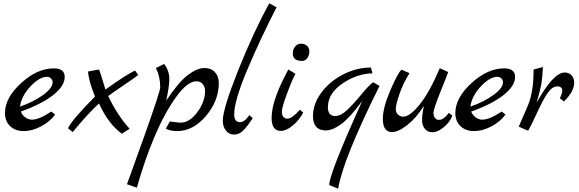

<svg xmlns="http://www.w3.org/2000/svg" viewBox="-20 -792 3497 1160"><path d="M290 -118 313 -100Q282 -57 228 -28.5Q174 0 123 0Q72 0 41 -30Q10 -60 10 -109Q10 -201 107.5 -290Q205 -379 305 -379Q371 -379 371 -327Q371 -273 301.5 -218Q232 -163 106 -118Q115 -95 134 -82Q153 -69 173 -69Q216 -69 290 -118ZM101 -148Q182 -176 240 -218Q298 -260 298 -295Q298 -308 288 -318Q278 -328 265 -328Q218 -328 163.5 -269.5Q109 -211 101 -148Z M578 -167Q519 -114 419 6L391 -17Q410 -63 554 -209Q516 -301 512 -360L578 -372Q583 -365 617 -251Q743 -341 796 -366L815 -339Q798 -325 755 -296Q640 -218 634 -212Q688 -97 763 -14L716 16Q634 -44 578 -167Z M1302 -291Q1302 -183 1224.5 -91.5Q1147 0 1050 0Q1007 0 982 -15L1006 -58Q1058 -51 1071 -51Q1125 -51 1172 -114Q1219 -177 1219 -243Q1219 -268 1204.5 -284.5Q1190 -301 1167 -301Q1112 -301 1042.5 -204Q973 -107 912.5 36.5Q852 180 807 342L747 321Q749 315 784.5 217.5Q820 120 854 24Q948 -240 948 -265Q948 -329 922 -381L972 -406Q1003 -363 1003 -315.5Q1003 -268 984 -184Q1060 -298 1116 -339.5Q1172 -381 1214 -381Q1256 -381 1279 -355.5Q1302 -330 1302 -291Z M1486 -96 1507 -79Q1473 -26 1448.5 -2.5Q1424 21 1394 21Q1364 21 1345 -3Q1326 -27 1326 -63Q1326 -133 1418 -364.5Q1510 -596 1607 -772L1651 -748Q1553 -558 1474 -370.5Q1395 -183 1395 -101Q1395 -54 1430 -54Q1458 -54 1486 -96Z M1805 -424Q1749 -424 1749 -469Q1749 -494 1763 -511Q1777 -528 1799 -528Q1821 -528 1835 -515Q1849 -502 1849 -481Q1849 -460 1837 -442Q1825 -424 1805 -424ZM1792 -129 1812 -112Q1788 -66 1748.5 -33.5Q1709 -1 1677 -1Q1621 -1 1621 -79Q1621 -176 1701 -332Q1719 -366 1722 -372L1765 -346Q1744 -308 1713.5 -225Q1683 -142 1683 -118.5Q1683 -95 1693 -85Q1703 -75 1717 -75Q1744 -75 1792 -129Z M2023 348 1969 326Q1969 258 2168 -181Q2092 -79 2040.5 -41.5Q1989 -4 1949 -4Q1871 -4 1871 -91Q1871 -163 1920.5 -231Q1970 -299 2052 -341.5Q2134 -384 2221 -384L2230 -349Q2136 -347 2048.5 -287Q1961 -227 1961 -144Q1961 -91 2006 -91Q2039 -91 2078.5 -128.5Q2118 -166 2162.5 -220.5Q2207 -275 2234 -295L2273 -273Q2052 171 2023 348Z M2692 -110 2713 -93Q2696 -51 2659.5 -22Q2623 7 2593.5 7Q2564 7 2547 -13.5Q2530 -34 2530 -67Q2530 -100 2541 -152Q2494 -78 2440 -36Q2386 6 2349 6Q2293 6 2293 -74Q2293 -142 2339 -248Q2385 -354 2406 -371L2454 -350Q2413 -284 2392 -220Q2371 -156 2371 -134.5Q2371 -113 2384.5 -100Q2398 -87 2416 -87Q2456 -87 2515.5 -160.5Q2575 -234 2637 -380L2688 -357Q2686 -349 2642.5 -241Q2599 -133 2599 -111.5Q2599 -90 2608.5 -79Q2618 -68 2627.5 -68Q2637 -68 2642 -69Q2647 -70 2652 -73Q2657 -76 2660.5 -78Q2664 -80 2669 -85L2677 -92Q2679 -95 2684.5 -101.5Q2690 -108 2692 -110Z M3011 -118 3034 -100Q3003 -57 2949 -28.5Q2895 0 2844 0Q2793 0 2762 -30Q2731 -60 2731 -109Q2731 -201 2828.5 -290Q2926 -379 3026 -379Q3092 -379 3092 -327Q3092 -273 3022.5 -218Q2953 -163 2827 -118Q2836 -95 2855 -82Q2874 -69 2894 -69Q2937 -69 3011 -118ZM2822 -148Q2903 -176 2961 -218Q3019 -260 3019 -295Q3019 -308 3009 -318Q2999 -328 2986 -328Q2939 -328 2884.5 -269.5Q2830 -211 2822 -148Z M3392 -354Q3417 -354 3433 -337Q3449 -320 3449 -293Q3449 -239 3387 -179L3363 -198Q3377 -229 3377 -243Q3377 -270 3347 -270Q3317 -270 3290 -232Q3263 -194 3226.5 -114.5Q3190 -35 3171 -2L3114 -27Q3169 -152 3177 -174Q3204 -252 3204 -372L3260 -387Q3257 -322 3251 -286.5Q3245 -251 3222 -171Q3323 -354 3392 -354Z"/></svg>

Font: Marck Script
Style: Regular
Weight: 400
Designer: Denis Masharov, Marck Fogel
Foundry: Denis Masharov
Version: Version 1.002